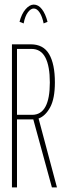

<svg xmlns="http://www.w3.org/2000/svg" viewBox="-20 -816 290 836"><path d="M32 0V-623H114Q169 -623 194 -580Q219 -537 219 -457Q219 -387 198.5 -349Q178 -311 148 -300L228 0H206L125 -296H54V0ZM54 -316H120Q197 -316 197 -457Q197 -528 177.5 -565.5Q158 -603 117 -603H54ZM83 -714 65 -721Q74 -756 91.5 -776Q109 -796 127 -796Q147 -796 162.5 -776Q178 -756 187 -721L170 -714Q164 -744 152.5 -761.5Q141 -779 127 -779Q114 -779 101.5 -762.5Q89 -746 83 -714Z"/></svg>

Font: Inconsolata UltraCondensed ExtraLight
Style: Regular
Weight: 200
Width: 1
Monospace: yes
Designer: Raph Levien, Cyreal, Brenton Simpson
Foundry: Raph Levien, Cyreal, Google
Version: Version 3.100; ttfautohint (v1.8.4.7-5d5b)